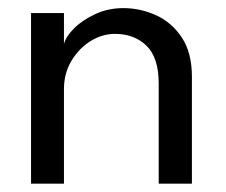

<svg xmlns="http://www.w3.org/2000/svg" viewBox="-20 -442 545 462"><path d="M277.1 -422.5Q316.9 -422.5 354.8 -405.6Q392.7 -388.8 417.2 -352.2Q441.8 -315.6 441.8 -256.9V0H361.9V-240.6Q361.9 -303.7 332.4 -332.1Q302.9 -360.5 256.8 -360.5Q226.1 -360.5 197.9 -343.1Q169.8 -325.6 151.8 -295.5Q133.9 -265.4 133.9 -227.4V0H54.7V-410.5H133.9V-335.8Q137.9 -353.2 157.9 -373.4Q178 -393.6 209.2 -408.1Q240.4 -422.5 277.1 -422.5Z"/></svg>

Font: League Spartan Extralight
Style: Regular
Weight: 200
Foundry: The League of Moveable Type
Version: Version 2.300; ttfautohint (v1.8.3)